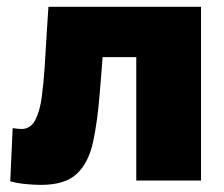

<svg xmlns="http://www.w3.org/2000/svg" viewBox="-20 -520 645 553"><path d="M98.5 12.5Q76.5 12.5 50.8 9.8Q25 7 9.5 2L16.5 -151Q24 -150 30.8 -149.2Q37.5 -148.5 42 -148.5Q68 -148.5 81.5 -174.2Q95 -200 100.2 -240.2Q105.5 -280.5 108.5 -324.5Q111 -370.5 114 -415.5Q117 -460.5 119.5 -500.5H559V0H372.5V-355.5H275.5Q273.5 -329 271.5 -303Q269.5 -277 267.5 -254.5Q261 -170.5 248 -110.8Q235 -51 201 -19.2Q167 12.5 98.5 12.5Z"/></svg>

Font: Heraclito ExtraBold
Style: Regular
Weight: 800
Designer: Kostas Bartsokas (font) & Cristiano Sobral (main changes)
Foundry: Kostas Bartsokas (font) & Cristiano Sobral (main changes)
Version: Version 1.00;July 8, 2020;FontCreator 13.0.0.2655 64-bit